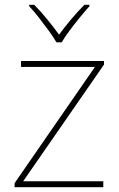

<svg xmlns="http://www.w3.org/2000/svg" viewBox="-20 -783 496 803"><path d="M412 0H41V-17L377 -503H68V-528H415V-513L77 -25H412ZM216 -606Q204 -627 184 -654.5Q164 -682 142.5 -709.5Q121 -737 102 -757V-763H123Q151 -735 178.5 -701Q206 -667 227 -638Q248 -667 276.5 -701Q305 -735 333 -763H354V-757Q336 -737 313.5 -709.5Q291 -682 270.5 -654.5Q250 -627 238 -606Z"/></svg>

Font: Noto Sans Oriya Thin
Style: Regular
Weight: 100
Designer: Amélie Bonet and Sol Matas
Foundry: Google LLC
Version: Version 2.006; ttfautohint (v1.8.4.7-5d5b)